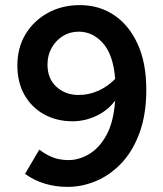

<svg xmlns="http://www.w3.org/2000/svg" viewBox="-20 -721 640 752"><path d="M48 -465Q48 -534 80 -587Q112 -640 167.5 -670.5Q223 -701 293 -701Q368 -701 426.5 -662Q485 -623 519 -549Q553 -475 553 -370Q553 -275 527.5 -203.5Q502 -132 458 -84.5Q414 -37 358.5 -13Q303 11 244 11Q199 11 156.5 -1.5Q114 -14 78 -40L134 -135Q160 -115 187 -104.5Q214 -94 249 -94Q289 -94 329 -117.5Q369 -141 397 -192Q425 -243 431 -327Q403 -289 358 -267.5Q313 -246 264 -246Q202 -246 153 -273Q104 -300 76 -349Q48 -398 48 -465ZM166 -468Q166 -413 201 -381Q236 -349 288 -349Q329 -349 366 -366Q403 -383 431 -412Q424 -505 384 -551Q344 -597 288 -597Q254 -597 226.5 -580Q199 -563 182.5 -534Q166 -505 166 -468Z"/></svg>

Font: Radio Canada Medium
Style: Regular
Weight: 500
Designer: Charles Daoud, Etienne Aubert Bonn, Alexandre Saumier Demers, Jacques Le Bailly
Foundry: Radio-Canada
Version: Version 2.104; ttfautohint (v1.8.4.7-5d5b);gftools[0.9.28.de